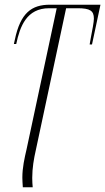

<svg xmlns="http://www.w3.org/2000/svg" viewBox="-20 -556 447 816"><path d="M77 240H119C118 230 117 214 117 200C117 158 124 118 132 83L261 -521H310C363 -521 379 -510 379 -477C379 -462 373 -432 365 -390L361 -367H371L407 -536H192C115 -536 67 -502 43 -387L39 -369H49C65 -444 93 -521 189 -521H221L93 78C84 117 75 156 75 199C75 210 76 225 77 240Z"/></svg>

Font: Noto Serif Display ExtraCondensed ExtraLight
Style: Italic
Weight: 200
Width: 2
Italic angle: -12°
Designer: Monotype Design Team
Foundry: Monotype Imaging Inc.
Version: Version 2.009